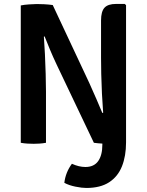

<svg xmlns="http://www.w3.org/2000/svg" viewBox="-20 -708 728 952"><path d="M336.5 104Q371.5 120 403.5 120Q446 120 466.8 90.8Q487.5 61.5 487.5 9V-20.5H605V-2Q605 65.5 584.8 116.5Q564.5 167.5 521 195.8Q477.5 224 408 224Q386.5 224 354.2 217.5Q322 211 299 198.5Q305 147 336.5 104ZM83 -681Q99 -684.5 123.8 -686.2Q148.5 -688 162.5 -688Q176.5 -688 198.5 -687Q220.5 -686 241.5 -683L207 -529L197.5 -526.5Q200.5 -487.5 202.8 -439Q205 -390.5 206.5 -341.8Q208 -293 208 -253.5V0Q191.5 3 175.8 4Q160 5 147 5Q134 5 116.2 4Q98.5 3 83 0ZM261 -387.5Q243 -425.5 228 -461.5Q213 -497.5 201 -528L136.5 -602.5L241.5 -683L423 -296Q442 -254.5 458.5 -215.8Q475 -177 487.5 -147.5L540 -91.5L445.5 0ZM605 -682.5V-2Q594.5 0.5 578.8 2Q563 3.5 548.2 4.2Q533.5 5 524 5Q510 5 488.5 4Q467 3 445.5 0L481 -146.5L491.5 -149Q488 -192.5 485.5 -243Q483 -293.5 482 -341Q481 -388.5 481 -423V-606.5Q481 -651 498.2 -669.8Q515.5 -688.5 555 -688.5H598.5Z"/></svg>

Font: Signika SemiBold
Style: Regular
Weight: 600
Designer: Anna Giedry
Foundry: Anna Giedry
Version: Version 2.001